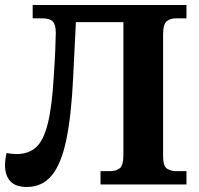

<svg xmlns="http://www.w3.org/2000/svg" viewBox="-20 -734 790 764"><path d="M87 10Q42 10 21 -13Q0 -36 0 -76Q0 -98 6 -125Q17 -123 27 -122Q37 -121 46 -121Q93 -121 123 -147.5Q153 -174 170 -241.5Q187 -309 194 -430Q198 -489 200 -537Q202 -585 202 -604Q202 -636 190 -648.5Q178 -661 149 -661H110V-714H722V-661H680Q659 -661 644 -650Q629 -639 629 -596V-113Q629 -73 644.5 -63Q660 -53 680 -53H722V0H380V-53H420Q441 -53 456 -64Q471 -75 471 -118V-646H282L271 -425Q264 -275 244 -178.5Q224 -82 186 -36Q148 10 87 10Z"/></svg>

Font: Noto Serif
Style: Bold
Weight: 700
Designer: Monotype Design Team
Foundry: Monotype Imaging Inc.
Version: Version 2.014